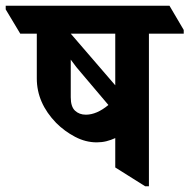

<svg xmlns="http://www.w3.org/2000/svg" viewBox="-78 -645 664 673"><path d="M261 -146Q222 -146 185 -165.5Q148 -185 119 -214Q51 -284 51 -370V-527H-7L-58 -612V-625H516L566 -540V-527H444V8H431L326 -58V-161Q311 -154 295 -150Q279 -146 261 -146ZM170 -527 326 -346V-527H170ZM170 -304Q170 -271 185 -257Q200 -243 223 -243Q261 -243 302 -277L208 -388Q190 -408 170 -436Z"/></svg>

Font: Noto Serif Devanagari SemiCondensed
Style: Bold
Weight: 700
Width: 4
Designer: Universal Thirst, Indian Type Foundry and the Monotype Design Team
Foundry: Monotype Imaging Inc.
Version: Version 2.004; ttfautohint (v1.8.4.7-5d5b)